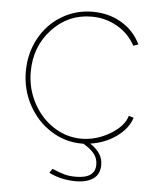

<svg xmlns="http://www.w3.org/2000/svg" viewBox="-51 -571 640 779"><g transform="rotate(5 269.0 -181.5)"><path d="M498 -112.8Q483.4 -67.4 437 -34.4Q390.6 -1.5 332 6.8Q358.4 24.9 371.1 44.4Q383.8 64 383.8 89.8Q383.8 127 357.7 145.5Q331.5 164.1 287.1 164.1Q226.6 164.1 176.8 139.2L188 122.1Q216.3 134.3 237.1 140.1Q257.8 146 284.2 146Q363.8 146 363.8 89.8Q363.8 64.9 349.4 46.4Q335 27.8 304.2 9.8H296.9Q229.5 9.8 171.6 -26.9Q113.8 -63.5 79.8 -126.2Q45.9 -189 45.9 -262.2Q45.9 -335.4 78.6 -396.2Q111.3 -457 168.9 -491.9Q226.6 -526.9 295.9 -526.9Q361.3 -526.9 413.1 -496.3Q464.8 -465.8 491.2 -411.1L471.2 -403.8Q445.8 -451.7 397.9 -479.2Q350.1 -506.8 293 -506.8Q197.8 -506.8 131.8 -436Q65.9 -365.2 65.9 -262.2Q65.9 -194.8 96.9 -136.5Q127.9 -78.1 180.4 -43.9Q232.9 -9.8 293.9 -9.8Q354.5 -9.8 410.2 -43Q465.8 -76.2 478 -119.1Z"/></g></svg>

Font: Rawline Thin
Style: Regular
Weight: 250
Designer: Matt McInerney, Pablo Impallari, Rodrigo Fuenzalida
Foundry: Matt McInerney, Pablo Impallari, Rodrigo Fuenzalida
Version: Version 4.020;PS 004.020;hotconv 1.0.88;makeotf.lib2.5.64775